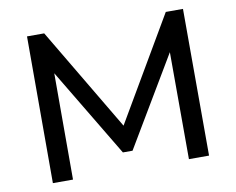

<svg xmlns="http://www.w3.org/2000/svg" viewBox="-77 -801 1108 902"><g transform="rotate(-10 477.5 -350.0)"><path d="M105 0V-700H187L501 -171H457L767 -700H849L850 0H754L753 -549H776L500 -85H454L176 -549H201V0Z"/></g></svg>

Font: Montserrat Thin Medium
Style: Regular
Weight: 500
Version: Version 9.000